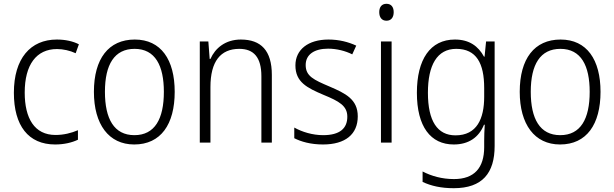

<svg xmlns="http://www.w3.org/2000/svg" viewBox="-20 -750 3231 1010"><path d="M270 10C317 10 359 0 390 -15V-65C355 -50 315 -40 272 -40C161 -40 110 -128 110 -263C110 -409 171 -492 280 -492C312 -492 348 -484 378 -470L395 -517C364 -533 324 -542 279 -542C140 -542 53 -442 53 -262C53 -89 129 10 270 10Z M899 -267C899 -436 827 -542 689 -542C551 -542 474 -441 474 -267C474 -96 552 10 686 10C826 10 899 -96 899 -267ZM532 -267C532 -411 582 -493 688 -493C797 -493 842 -404 842 -267C842 -124 794 -39 687 -39C580 -39 532 -125 532 -267Z M1247 -542C1166 -542 1112 -497 1087 -440H1083L1076 -532H1031V0H1087V-292C1087 -427 1140 -493 1239 -493C1315 -493 1355 -448 1355 -349V0H1410V-356C1410 -484 1353 -542 1247 -542Z M1862 -138C1862 -228 1797 -259 1713 -295C1631 -330 1588 -349 1588 -408C1588 -463 1633 -494 1706 -494C1751 -494 1798 -482 1833 -464L1854 -510C1813 -529 1764 -542 1708 -542C1601 -542 1534 -489 1534 -406C1534 -318 1595 -288 1682 -251C1765 -217 1807 -193 1807 -136C1807 -75 1768 -39 1680 -39C1624 -39 1569 -56 1528 -79V-23C1563 -5 1614 10 1679 10C1797 10 1862 -44 1862 -138Z M2013 -730C1988 -730 1975 -713 1975 -686C1975 -658 1989 -641 2013 -641C2037 -641 2051 -658 2051 -686C2051 -713 2038 -730 2013 -730ZM2040 -532H1984V0H2040Z M2373 -542C2243 -542 2173 -437 2173 -262C2173 -84 2245 10 2367 10C2445 10 2499 -27 2526 -94H2530C2528 -64 2527 -35 2527 -8V24C2527 133 2475 192 2368 192C2305 192 2249 176 2203 152V207C2248 228 2300 240 2367 240C2518 240 2582 160 2582 18V-532H2537L2529 -452H2526C2496 -507 2449 -542 2373 -542ZM2380 -493C2486 -493 2527 -417 2527 -287V-241C2527 -126 2489 -38 2376 -38C2281 -38 2231 -113 2231 -262C2231 -407 2279 -493 2380 -493Z M3139 -267C3139 -436 3067 -542 2929 -542C2791 -542 2714 -441 2714 -267C2714 -96 2792 10 2926 10C3066 10 3139 -96 3139 -267ZM2772 -267C2772 -411 2822 -493 2928 -493C3037 -493 3082 -404 3082 -267C3082 -124 3034 -39 2927 -39C2820 -39 2772 -125 2772 -267Z"/></svg>

Font: Noto Sans SemiCondensed Light
Style: Regular
Weight: 300
Width: 4
Designer: Monotype Design Team
Foundry: Monotype Imaging Inc.
Version: Version 2.013